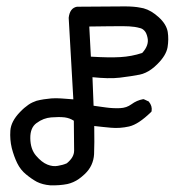

<svg xmlns="http://www.w3.org/2000/svg" viewBox="-20 -505 540 588"><path d="M133.3 62.5Q121.6 61.5 111.6 58.8Q101.6 56.2 92.8 51.8Q76.7 43 60.1 29.3Q43 15.6 32.7 -5.4Q22.9 -25.4 16.1 -51.3Q9.8 -77.6 11.7 -105Q13.7 -133.3 41 -161.6Q47.9 -168.9 54.2 -174.3Q60.5 -179.7 66.9 -184.1Q73.2 -188.5 79.6 -191.4Q85.9 -194.3 91.8 -196.3Q103 -199.2 114.3 -200.9Q125.5 -202.6 136.7 -203.6Q139.6 -203.6 143.3 -203.9Q147 -204.1 151.1 -204.1Q155.3 -204.1 159.9 -203.9Q164.6 -203.6 169.4 -203.4Q174.3 -203.1 180.2 -202.6Q186 -202.1 192.1 -201.7Q198.2 -201.2 204.6 -200.7L190.4 -449.7V-450.2V-450.7Q193.8 -480.5 215.8 -484.4H216.3H216.8Q331.1 -485.4 363.8 -485.4Q370.6 -485.4 376.7 -485.1Q382.8 -484.9 388.7 -484.4Q394.5 -483.9 399.9 -483.2Q405.3 -482.4 410.4 -481.4Q415.5 -480.5 419.9 -479.5Q443.4 -473.1 466.3 -452.1Q489.7 -430.7 493.7 -407.2Q497.1 -384.8 493.2 -360.4Q488.8 -335 461.4 -308.1Q452.6 -299.3 443.8 -293Q435.1 -286.6 426 -282.5Q417 -278.3 407.7 -276.4Q382.8 -271.5 346.7 -267.1Q329.6 -265.1 308.6 -265.6Q287.6 -266.1 263.2 -268.6L266.6 -181.2Q276.4 -179.7 285.6 -178.5Q294.9 -177.2 305.2 -175.8Q326.7 -172.9 347.7 -173.8Q357.9 -174.3 366.5 -177.2Q375 -180.2 382.3 -185.5Q398.9 -197.8 418 -201.2H419.9L421.4 -200.7L434.1 -194.8L435.5 -194.3L436 -193.4Q446.8 -180.2 444.3 -165L443.8 -163.1L442.4 -161.6Q423.3 -143.1 406.7 -132.1Q390.1 -121.1 375.5 -117.7Q347.2 -111.3 319.8 -113.8Q308.1 -114.7 295.2 -116.2Q282.2 -117.7 268.6 -119.1Q269.5 -64.5 268.1 -32.7Q267.1 -15.1 260 0.2Q252.9 15.6 239.3 28.3Q230.5 36.6 221.9 42.7Q213.4 48.8 204.3 52.7Q195.3 56.6 186.5 58.6Q174.3 61 160.9 62Q147.5 63 133.8 62.5ZM184.6 -4.9Q196.3 -14.6 201.7 -24.2Q207 -33.7 207 -43.9Q207 -66.9 206.1 -135.3Q199.2 -139.6 192.4 -142.1Q185.5 -144.5 178.2 -145.5Q169.4 -146.5 159.2 -146.5Q148.9 -146.5 136.7 -145.5Q125 -144.5 114 -140.4Q103 -136.2 92.3 -128.4Q72.3 -114.3 72.8 -81.5Q73.2 -48.3 90.3 -28.3Q107.9 -7.8 125 -1Q142.1 5.9 157.2 2.9Q172.4 0.5 184.6 -4.9ZM415.5 -342.8Q437.5 -366.7 431.6 -390.6Q430.2 -397 428 -402.1Q425.8 -407.2 422.6 -410.6Q419.4 -414.1 415.8 -416.3Q412.1 -418.5 407.2 -419.4Q400.4 -421.4 392.3 -422.6Q384.3 -423.8 375.2 -424.3Q366.2 -424.8 356.4 -424.8Q342.3 -424.8 315.9 -424.6Q289.6 -424.3 253.4 -423.8L258.3 -331.5Q314 -328.1 348.1 -330.1Q382.8 -332 415.5 -342.8Z"/></svg>

Font: NaikaiFont
Style: SemiBold
Weight: 600
Version: Version 1.89